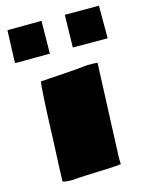

<svg xmlns="http://www.w3.org/2000/svg" viewBox="-115 -829 691 903"><g transform="rotate(-15 230.5 -377.5)"><path d="M124.5 2.9Q112.3 2.9 100.3 2.2Q88.4 1.5 76.7 -2Q76.7 -20.5 79.1 -74Q81.5 -127.4 85 -203.1Q85.9 -234.9 87.4 -274.2Q88.9 -313.5 90.8 -353.8Q92.8 -394 95 -428.2Q97.2 -462.4 100.1 -483.4Q156.2 -487.3 214.8 -491Q273.4 -494.6 331.5 -501H333.5Q356.9 -501 380.4 -499.5L361.8 -43.5V-40Q361.8 -32.7 362.1 -25.4Q362.3 -18.1 362.8 -10.3Q345.2 -7.8 316.2 -6.3Q287.1 -4.9 252.7 -3.7Q218.3 -2.4 184.6 -1Q150.9 0.5 125 2.9ZM9.3 -597.7Q4.9 -597.7 4.9 -600.6V-602.1L10.7 -756.8H22.9Q57.6 -756.8 96.7 -757.3Q135.7 -757.8 168.9 -757.8H176.8L174.8 -598.6Q126 -598.6 87.2 -598.1Q48.3 -597.7 9.3 -597.7ZM286.6 -598.6 290 -756.8H456.1V-598.1Z"/></g></svg>

Font: Seymour One
Style: Regular
Weight: 400
Designer: Vernon Adams
Foundry: Vernon Adams
Version: Version 1.100; ttfautohint (v1.8.4.7-5d5b);gftools[0.9.33]